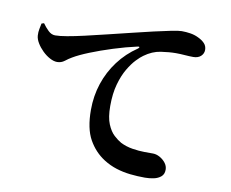

<svg xmlns="http://www.w3.org/2000/svg" viewBox="-81 -839 1163 966"><g transform="rotate(10 500.0 -356.0)"><path d="M717.1 22.9Q679 22.9 641.6 18.8Q604.3 14.7 569.8 3.8Q535.3 -7.1 503.9 -27Q452.4 -59.9 421.4 -115.4Q390.4 -170.9 390.4 -265.8Q390.4 -337.3 411.6 -401.3Q432.8 -465.3 473 -518.9Q513.2 -572.6 570 -610.8Q576.4 -615.5 575.7 -618.9Q574.9 -622.3 566.6 -620.3Q508.2 -607.3 446.4 -587.7Q384.5 -568.1 332.7 -547.3Q281 -526.5 250.7 -508.4Q235.2 -499.5 218.6 -486.5Q201.9 -473.5 180.6 -473.5Q163.5 -473.5 143.4 -484.3Q123.3 -495 105.3 -512.6Q87.4 -530.1 75.5 -549.8Q63.5 -569.6 62.2 -587.9Q61.1 -605.7 64.5 -622.1Q67.9 -638.5 70.2 -650.3L82.5 -654.3Q95.9 -635.3 112.2 -619.5Q128.5 -603.6 148.1 -603.6Q170.5 -603.6 208.2 -610.1Q245.9 -616.6 295.5 -628Q345 -639.4 404.4 -653.9Q463.9 -668.5 529.7 -684.4Q583.1 -697.7 632.7 -709Q682.3 -720.3 719.3 -727.8Q756.3 -735.3 771.9 -735.3Q794.5 -735.3 816.3 -731.8Q838.1 -728.4 857.3 -719Q877.4 -709.8 890.7 -696.2Q903.9 -682.5 903.9 -662.4Q903.9 -643.7 889.8 -630.5Q875.6 -617.3 850.9 -617.3Q831.4 -617.3 807.8 -619.2Q784.3 -621.1 762.8 -621.1Q728.7 -621.1 685.6 -614.7Q642.6 -608.3 602.7 -579.2Q589.1 -570 569.1 -549.1Q549.2 -528.3 529.3 -494.7Q509.4 -461.1 496.1 -413.6Q482.7 -366 482.7 -302.1Q482.7 -244 497.1 -209.7Q511.4 -175.4 531.5 -157.1Q551.6 -138.7 568.9 -129.1Q597.4 -114.7 630.7 -109.4Q664.1 -104.1 693.1 -103.9Q722 -103.8 736 -103.8Q753.3 -103.8 771 -94.1Q788.7 -84.4 800.8 -68.8Q813 -53.1 813 -34.4Q813 -11.3 798.4 1.1Q783.9 13.5 762 18.2Q740.1 22.9 717.1 22.9Z"/></g></svg>

Font: Noto Serif SC ExtraLight
Style: Regular
Weight: 200
Designer: Ryoko NISHIZUKA 西塚涼子 (kana & ideographs); Frank Grießhammer (Latin, Greek & Cyrillic); Wenlong ZHANG 张文龙 (bopomofo); San
Foundry: Adobe
Version: Version 2.002-H1;hotconv 1.1.0;makeotfexe 2.6.0